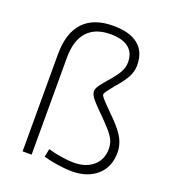

<svg xmlns="http://www.w3.org/2000/svg" viewBox="-139 -865 876 979"><g transform="rotate(20 298.5 -375.0)"><path d="M361 10Q330 10 288.5 4Q247 -2 207 -13L216 -57Q251 -47 289 -41Q327 -35 355 -35Q422 -35 461.5 -69.5Q501 -104 501 -161Q501 -186 492 -207Q483 -228 458 -256.5Q433 -285 387 -330Q356 -361 342.5 -379Q329 -397 329 -413Q329 -426 339.5 -442Q350 -458 375 -487Q415 -532 428.5 -558Q442 -584 442 -610Q442 -662 408.5 -688.5Q375 -715 310 -715Q227 -715 184 -667Q141 -619 141 -526V0H92V-526Q92 -642 147 -701Q202 -760 309 -760Q398 -760 444.5 -722.5Q491 -685 491 -612Q491 -580 476 -550Q461 -520 419 -472Q395 -442 387 -431Q379 -420 379 -414Q379 -407 389.5 -394.5Q400 -382 432 -350Q479 -305 504 -273.5Q529 -242 539 -215Q549 -188 549 -158Q549 -81 498 -35.5Q447 10 361 10Z"/></g></svg>

Font: M PLUS 2 Light
Style: Regular
Weight: 300
Designer: Coji Morishita
Foundry: UNDERFOREST DESIGN
Version: Version 1.001